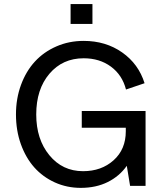

<svg xmlns="http://www.w3.org/2000/svg" viewBox="-20 -909 790 939"><path d="M389.2 -709Q497.1 -709 577.4 -652.6Q657.7 -596.2 687 -502L596.2 -471.2Q578.1 -542 522.7 -583Q467.3 -624 389.2 -624Q286.1 -624 221.7 -548.3Q157.2 -472.7 157.2 -349.1Q157.2 -228 221.4 -149.9Q285.6 -71.8 386.2 -71.8Q476.1 -71.8 535.6 -125.2Q595.2 -178.7 595.2 -267.1V-284.2H379.9V-366.2H691.9V0H616.2L600.1 -98.1Q564.5 -47.4 507.1 -18.8Q449.7 9.8 375 9.8Q307.1 9.8 248.3 -16.8Q189.5 -43.5 147.7 -90.3Q106 -137.2 82 -204.1Q58.1 -271 58.1 -349.1Q58.1 -427.2 82.8 -494.1Q107.4 -561 150.9 -608.2Q194.3 -655.3 255.9 -682.1Q317.4 -709 389.2 -709ZM432.1 -792H325.2V-889.2H432.1Z"/></svg>

Font: LT Superior Med
Style: Regular
Weight: 500
Designer: Daniel Lyons
Foundry: LyonsType
Version: Version 1.000